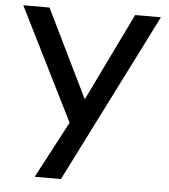

<svg xmlns="http://www.w3.org/2000/svg" viewBox="-52 -776 727 824"><g transform="rotate(5 311.5 -364.5)"><path d="M241 0H128L257 -244L15 -729H128L313 -350L497 -729H608Z"/></g></svg>

Font: ColatingCofangSans
Style: Regular
Weight: 400
Foundry: GNU
Version: Version 412.227;June 27, 2022;FontCreator 11.0.0.2412 32-bit